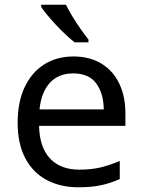

<svg xmlns="http://www.w3.org/2000/svg" viewBox="-20 -786 604 816"><path d="M292 -546Q361 -546 410.5 -516Q460 -486 486.5 -431.5Q513 -377 513 -304V-251H146Q148 -160 192.5 -112.5Q237 -65 317 -65Q368 -65 407.5 -74.5Q447 -84 489 -102V-25Q448 -7 408 1.5Q368 10 313 10Q237 10 178.5 -21Q120 -52 87.5 -113.5Q55 -175 55 -264Q55 -352 84.5 -415Q114 -478 167.5 -512Q221 -546 292 -546ZM291 -474Q228 -474 191.5 -433.5Q155 -393 148 -321H421Q420 -389 389 -431.5Q358 -474 291 -474ZM260 -766Q271 -744 287.5 -716.5Q304 -689 322.5 -663Q341 -637 356 -618V-606H297Q274 -624 245 -652.5Q216 -681 191.5 -709.5Q167 -738 155 -756V-766Z"/></svg>

Font: Noto Sans Tagalog
Style: Regular
Weight: 400
Designer: Monotype Design Team
Foundry: Monotype Imaging Inc.
Version: Version 2.001; ttfautohint (v1.8.4.7-5d5b)